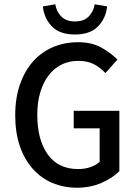

<svg xmlns="http://www.w3.org/2000/svg" viewBox="-20 -864 640 896"><path d="M339 12Q277 12 224 -10.5Q171 -33 132.5 -76.5Q94 -120 72.5 -182.5Q51 -245 51 -326Q51 -406 73 -469.5Q95 -533 134 -577Q173 -621 227 -644Q281 -667 344 -667Q409 -667 454 -641.5Q499 -616 528 -586L472 -523Q449 -548 419 -564Q389 -580 344 -580Q302 -580 267 -562.5Q232 -545 207 -512.5Q182 -480 168 -433.5Q154 -387 154 -329Q154 -211 203 -143Q252 -75 345 -75Q375 -75 401.5 -84Q428 -93 445 -109V-265H324V-347H537V-65Q505 -33 453.5 -10.5Q402 12 339 12ZM330 -703Q259 -703 222.5 -740.5Q186 -778 180 -834L238 -844Q244 -809 266.5 -786.5Q289 -764 330 -764Q371 -764 393.5 -786.5Q416 -809 422 -844L480 -834Q474 -778 437 -740.5Q400 -703 330 -703Z"/></svg>

Font: Source Code Pro Medium
Style: Regular
Weight: 500
Monospace: yes
Designer: Paul D. Hunt, Teo Tuominen
Foundry: Adobe Systems Incorporated
Version: Version 2.030;PS 1.000;hotconv 16.6.51;makeotf.lib2.5.65220